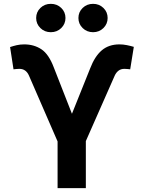

<svg xmlns="http://www.w3.org/2000/svg" viewBox="-20 -965 738 985"><path d="M275.4 0V-239.3L128.4 -577.6Q121.1 -594.2 108.9 -603Q96.7 -611.8 79.1 -611.8Q72.3 -611.8 62 -610.8Q51.8 -609.9 49.3 -609.4L31.7 -723.6Q47.9 -729 65.7 -733.2Q83.5 -737.3 104.5 -737.3Q154.3 -737.3 192.4 -712.2Q230.5 -687 256.3 -618.2L349.1 -381.3L442.4 -613.8Q466.3 -676.3 502.2 -706.8Q538.1 -737.3 592.8 -737.3Q611.8 -737.3 631.1 -733.4Q650.4 -729.5 666.5 -724.6L647.9 -609.4Q645.5 -609.9 635.3 -610.8Q625 -611.8 618.7 -611.8Q600.1 -611.8 587.9 -602.3Q575.7 -592.8 568.8 -577.6L420.4 -241.2V0ZM457.5 -799.8Q425.8 -799.8 404.1 -821Q382.3 -842.3 382.3 -872.6Q382.3 -903.3 404.1 -924.3Q425.8 -945.3 457.5 -945.3Q488.8 -945.3 510.5 -924.3Q532.2 -903.3 532.2 -872.6Q532.2 -842.3 510.5 -821Q488.8 -799.8 457.5 -799.8ZM240.7 -799.8Q209 -799.8 187.3 -821Q165.5 -842.3 165.5 -872.6Q165.5 -903.3 187.3 -924.3Q209 -945.3 240.7 -945.3Q272.5 -945.3 294.2 -924.3Q315.9 -903.3 315.9 -872.6Q315.9 -842.3 294.2 -821Q272.5 -799.8 240.7 -799.8Z"/></svg>

Font: Inter 20pt
Style: Bold
Weight: 700
Version: Version 4.001;git-66647c0bb